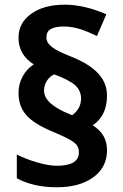

<svg xmlns="http://www.w3.org/2000/svg" viewBox="-20 -790 526 820"><path d="M59.1 -393.1C59.1 -355 70.3 -323.2 92.8 -297.9C115.2 -272 156.2 -247.1 215.8 -223.1C241.7 -211.9 262.2 -202.6 276.9 -194.3C306.2 -177.7 316.9 -164.6 316.9 -139.2C316.9 -101.1 285.2 -82 222.2 -82C199.2 -82 171.9 -86.9 139.6 -96.2C107.4 -105.5 78.1 -116.7 51.8 -129.9V-28.8C99.1 -2.9 156.2 9.8 222.2 9.8C287.6 9.8 339.8 -4.4 378.9 -33.2C417.5 -61.5 437 -99.6 437 -147.9C437 -196.3 416.5 -229 376 -254.9C416.5 -281.7 437 -324.2 437 -381.8C437 -452.6 388.2 -507.3 282.2 -548.8C208 -578.1 178.2 -599.1 178.2 -630.9C178.2 -662.1 201.2 -676.8 253.9 -676.8C304.7 -676.8 349.6 -657.2 394 -636.2L434.1 -729C371.1 -756.3 312 -770 256.8 -770C197.8 -770 149.9 -757.3 113.8 -731.4C77.1 -705.6 59.1 -671.4 59.1 -628.9C59.1 -580.6 80.6 -542.5 124 -515.1C84.5 -489.3 59.1 -444.3 59.1 -393.1ZM168 -403.8C168 -434.6 188 -462.9 211.9 -472.2C255.4 -456.1 285.2 -440.4 301.8 -425.3C317.9 -410.2 326.2 -391.1 326.2 -369.1C326.2 -340.3 313.5 -316.4 288.1 -297.9C212.4 -327.6 168 -360.4 168 -403.8Z"/></svg>

Font: Sahel
Style: Bold
Weight: 700
Foundry: Saber Rastikerdar (saber.rastikerdar@gmail.com)
Version: Version 3.4.0